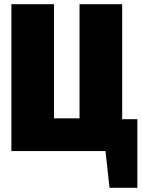

<svg xmlns="http://www.w3.org/2000/svg" viewBox="-20 -716 675 910"><path d="M559 -151H631V174H499L480 0H34V-696H236V-155H357V-696H559Z"/></svg>

Font: Fira Sans Condensed Black
Style: Regular
Weight: 900
Width: 3
Designer: Carrois Corporate & Edenspiekermann AG
Foundry: Carrois Corporate GbR & Edenspiekermann AG
Version: Version 4.203